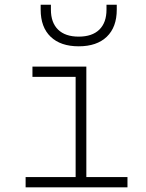

<svg xmlns="http://www.w3.org/2000/svg" viewBox="-20 -803 626 823"><path d="M89.8 0V-43.9H304.2V-473.6H119.1V-517.6H350.1V-43.9H526.4V0ZM317.4 -604.5Q239.7 -604.5 197 -645.5Q154.3 -686.5 154.3 -761.7V-782.7H198.2V-761.7Q198.2 -706.1 229 -676Q259.8 -646 317.4 -646Q375 -646 405.8 -676Q436.5 -706.1 436.5 -761.7V-782.7H480.5V-761.7Q480.5 -686.5 437.7 -645.5Q395 -604.5 317.4 -604.5Z"/></svg>

Font: Cascadia Code ExtraLight
Style: Regular
Weight: 200
Monospace: yes
Designer: Aaron Bell
Foundry: Saja Typeworks
Version: Version 2407.024; ttfautohint (v1.8.4)